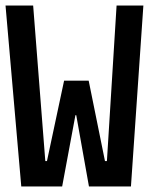

<svg xmlns="http://www.w3.org/2000/svg" viewBox="-20 -675 540 695"><path d="M57 0 0 -655H100L144 -92H150L212 -383H301L360 -92H367L402 -655H499L454 0H302L256 -258H253L205 0Z"/></svg>

Font: Lekton
Style: Bold
Weight: 700
Designer: Paolo Mazzetti, Luciano Perondi, Raffaele Flato, Elena Papassissa, Emilio Macchia, Michela Povoleri, Tobias Seemiller, R
Version: Version 34.000